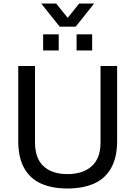

<svg xmlns="http://www.w3.org/2000/svg" viewBox="-20 -1062 771 1094"><path d="M363.8 12Q276.5 12 213.8 -16.1Q151.1 -44.2 117.5 -104.6Q83.9 -165 83.9 -259.5V-686H179.5V-249.7Q179.5 -160.2 227.9 -115.1Q276.3 -70 363.8 -70Q452.6 -70 502.7 -115.1Q552.8 -160.2 552.8 -249.7V-686H647.4V-259.5Q647.4 -165 613.3 -104.6Q579.2 -44.2 515.9 -16.1Q452.5 12 363.8 12ZM225.8 -774.5V-866.2H314.5V-774.5ZM416.4 -774.5V-866.2H505.1V-774.5ZM214.7 -1042H299.9L387.7 -933.4L343.6 -932.9L431.3 -1042H516.6L411.1 -910H320.2Z"/></svg>

Font: Archivo Variable SemiBold
Style: Regular
Weight: 600
Designer: Hector Gatti
Foundry: Omnibus-Type
Version: Version 2.001